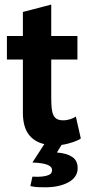

<svg xmlns="http://www.w3.org/2000/svg" viewBox="-20 -612 373 827"><path d="M9.8 -457H78.6V-560.5L200.7 -592.3V-457H313.5V-355.5H200.7V-191.9Q200.7 -164.6 202.6 -145.8Q204.6 -127 210.4 -115.5Q216.3 -104 226.3 -98.9Q236.3 -93.8 252.4 -93.8Q260.7 -93.8 268.8 -95.2Q276.9 -96.7 284.2 -99.1Q291.5 -101.6 297.4 -104.5Q303.2 -107.4 306.6 -110.4L328.1 -15.6Q324.2 -12.2 315.9 -8.3Q307.6 -4.4 296.6 -0.5Q285.6 3.4 272.2 6.8Q258.8 10.3 245.1 12.2L225.1 44.9Q266.6 47.9 290.5 63.5Q314.5 79.1 314.5 112.3Q314.5 132.8 303.7 148.2Q293 163.6 273.7 173.8Q254.4 184.1 229.2 189.5Q204.1 194.8 174.3 194.8Q159.2 194.8 143.3 194.1Q127.4 193.4 110.8 189.5L119.6 148.9Q147 150.4 163.3 148.2Q179.7 146 189 142.1Q198.2 138.2 201.2 132.6Q204.1 127 204.1 120.6Q204.1 105.5 184.1 97.7Q164.1 89.8 119.6 87.9L170.9 8.8Q126.5 -1.5 102.5 -34.4Q78.6 -67.4 78.6 -127V-355.5H9.8Z"/></svg>

Font: PT Astra Sans
Style: Bold
Weight: 700
Designer: A.Korolkova, I. Chaeva
Foundry: ParaType Ltd
Version: Version 1.001; ttfautohint (v1.6)